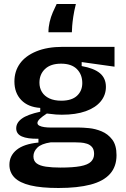

<svg xmlns="http://www.w3.org/2000/svg" viewBox="-20 -761 631 959"><path d="M272 178Q186 178 132 165Q78 152 52.5 126Q27 100 27 62Q27 17 63 -12.5Q99 -42 172 -49V-68Q117 -67 89 -79.5Q61 -92 61 -120Q61 -148 89 -168.5Q117 -189 181 -203V-222Q120 -226 86 -261.5Q52 -297 52 -354Q52 -405 79.5 -443.5Q107 -482 161.5 -504.5Q216 -527 293 -527H552V-428L388 -451V-431Q450 -420 479.5 -395Q509 -370 509 -327Q509 -286 483 -254.5Q457 -223 408 -205.5Q359 -188 289 -188Q275 -188 260 -189Q245 -190 214 -194Q192 -180 179.5 -168Q167 -156 167 -147Q167 -138 177 -133Q187 -128 202 -126Q217 -124 232 -124H373Q393 -124 424.5 -121Q456 -118 487.5 -105Q519 -92 540.5 -64Q562 -36 562 14Q562 71 529.5 107.5Q497 144 432.5 161Q368 178 272 178ZM282 76Q345 76 382 69Q419 62 434.5 46.5Q450 31 450 8Q450 -14 440 -26Q430 -38 414.5 -43Q399 -48 383 -49Q367 -50 356 -50H233Q186 -43 166.5 -23.5Q147 -4 147 20Q147 43 163 55Q179 67 209.5 71.5Q240 76 282 76ZM286 -258Q338 -258 364.5 -282.5Q391 -307 391 -346Q391 -389 364 -416Q337 -443 285 -443Q233 -443 205 -416.5Q177 -390 177 -348Q177 -322 189.5 -301.5Q202 -281 226.5 -269.5Q251 -258 286 -258ZM359 -741Q350 -705 346 -677.5Q342 -650 340.5 -630.5Q339 -611 339 -600H222Q222 -626 228 -651.5Q234 -677 244 -700Q254 -723 263 -741Z"/></svg>

Font: Bricolage Grotesque 20pt SemiBold
Style: Regular
Weight: 600
Version: Version 1.001;gftools[0.9.33.dev8+g029e19f]